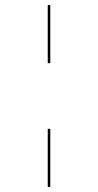

<svg xmlns="http://www.w3.org/2000/svg" viewBox="-20 -740 387 760"><path d="M169 -720H179V-490H169ZM169 -230H179V0H169Z"/></svg>

Font: Bungee Hairline
Style: Regular
Weight: 400
Designer: David Jonathan Ross
Foundry: David Jonathan Ross
Version: Version 1.001;PS 1.0;hotconv 1.0.72;makeotf.lib2.5.5900